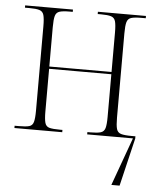

<svg xmlns="http://www.w3.org/2000/svg" viewBox="-53 -581 679 836"><g transform="rotate(5 286.5 -163.0)"><path d="M23 0V-10H41Q72 -10 86.5 -14Q101 -18 105.5 -34Q110 -50 110 -84V-452Q110 -486 105.5 -501.5Q101 -517 86.5 -521.5Q72 -526 43 -526H23V-536H232V-526H218Q189 -526 174.5 -521.5Q160 -517 155.5 -501.5Q151 -486 151 -452V-280H423V-452Q423 -486 418.5 -501.5Q414 -517 399.5 -521.5Q385 -526 356 -526H341V-536H551V-526H532Q502 -526 487.5 -521.5Q473 -517 468.5 -501.5Q464 -486 464 -452V-84Q464 -50 468.5 -34.5Q473 -19 488 -14.5Q503 -10 534 -10H551V0L501 210H465L541 0H341V-10H355Q385 -10 399.5 -14.5Q414 -19 418.5 -34.5Q423 -50 423 -84V-270H151V-84Q151 -50 155.5 -34Q160 -18 175 -14Q190 -10 221 -10H232V0Z"/></g></svg>

Font: Noto Serif Display Condensed ExtraLight
Style: Regular
Weight: 200
Width: 3
Designer: Monotype Design Team
Foundry: Monotype Imaging Inc.
Version: Version 2.009